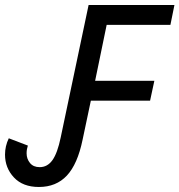

<svg xmlns="http://www.w3.org/2000/svg" viewBox="-61 -734 715 765"><path d="M94 11Q30 11 -5.5 -27Q-41 -65 -41 -118Q-41 -152 -26 -183L50 -154Q48 -147 46.5 -140Q45 -133 45 -123Q45 -101 58.5 -84.5Q72 -68 97 -68Q128 -68 148 -96Q168 -124 181 -187L292 -714H634L618 -635H364L318 -412H554L537 -333H301L268 -177Q248 -80 205.5 -34.5Q163 11 94 11Z"/></svg>

Font: Noto IKEA Latin
Style: Italic
Weight: 400
Italic angle: -12°
Designer: Monotype Design Team
Foundry: Monotype Imaging Inc.
Version: Version 1.0